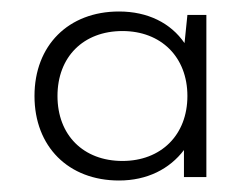

<svg xmlns="http://www.w3.org/2000/svg" viewBox="-20 -651 419 334"><path d="M300 -343H339V-625H306L301 -576C277 -611 237 -631 187 -631C99 -631 40 -572 40 -484C40 -396 99 -337 187 -337C236 -337 275 -357 300 -390ZM193 -371C125 -371 80 -416 80 -484C80 -552 125 -597 193 -597C260 -597 306 -552 306 -484C306 -416 260 -371 193 -371Z"/></svg>

Font: Gully Light
Style: Regular
Weight: 300
Designer: jaikishan Patel
Foundry: MagicType
Version: Version 1.000;Glyphs 3.2 (3242)